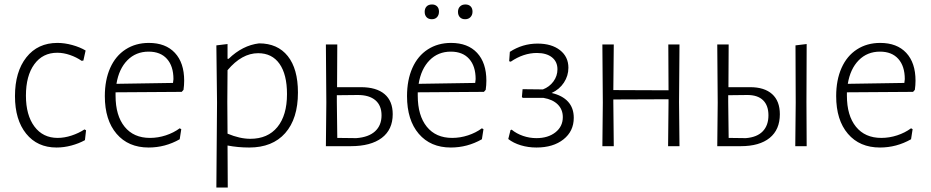

<svg xmlns="http://www.w3.org/2000/svg" viewBox="-20 -654 4167 859"><path d="M363 -428 353 -383 345 -382Q322 -398 293 -408Q264 -418 236 -418Q171 -418 133.5 -366.5Q96 -315 96 -226Q96 -139 134 -88Q172 -37 238 -37Q268 -37 300 -47.5Q332 -58 358 -75L365 -71L360 -27Q333 -12 299.5 -3Q266 6 233 6Q147 6 97 -56Q47 -118 47 -224Q47 -333 98 -397.5Q149 -462 237 -462Q269 -462 303.5 -452.5Q338 -443 363 -428Z M804 -293Q804 -273 801 -252L793 -243L497 -241V-226Q497 -137 537.5 -87Q578 -37 651 -37Q687 -37 722 -48.5Q757 -60 784 -80L791 -76L784 -31Q719 6 645 6Q554 6 501.5 -55.5Q449 -117 449 -224Q449 -296 473 -350Q497 -404 542 -433Q587 -462 646 -462Q721 -462 762.5 -417.5Q804 -373 804 -293ZM756 -300Q756 -358 727 -390.5Q698 -423 645 -423Q588 -423 550 -384.5Q512 -346 501 -279L754 -283Z M1313 -240Q1313 -123 1256 -58.5Q1199 6 1095 6Q1045 6 998 -3L999 185H948L951 -195L948 -451L998 -457V-391H1003Q1065 -451 1139 -460Q1222 -460 1267.5 -403Q1313 -346 1313 -240ZM1264 -233Q1264 -321 1230.5 -368.5Q1197 -416 1135 -416Q1062 -416 998 -340L997 -198L998 -56Q1053 -33 1100 -33Q1178 -33 1221 -85.5Q1264 -138 1264 -233Z M1737 -143Q1737 -74 1688 -37Q1639 0 1549 0H1438L1440 -195L1438 -455H1489L1488 -264H1594Q1664 -264 1700.5 -233Q1737 -202 1737 -143ZM1687 -138Q1687 -182 1659.5 -205.5Q1632 -229 1581 -229L1487 -228V-198L1489 -37L1574 -36Q1629 -40 1658 -66.5Q1687 -93 1687 -138Z M2156 -293Q2156 -273 2153 -252L2145 -243L1849 -241V-226Q1849 -137 1889.5 -87Q1930 -37 2003 -37Q2039 -37 2074 -48.5Q2109 -60 2136 -80L2143 -76L2136 -31Q2071 6 1997 6Q1906 6 1853.5 -55.5Q1801 -117 1801 -224Q1801 -296 1825 -350Q1849 -404 1894 -433Q1939 -462 1998 -462Q2073 -462 2114.5 -417.5Q2156 -373 2156 -293ZM2108 -300Q2108 -358 2079 -390.5Q2050 -423 1997 -423Q1940 -423 1902 -384.5Q1864 -346 1853 -279L2106 -283ZM1944 -602Q1944 -587 1935.5 -577.5Q1927 -568 1912 -568Q1897 -568 1888.5 -577Q1880 -586 1880 -601Q1880 -616 1888.5 -625Q1897 -634 1913 -634Q1927 -634 1935.5 -625.5Q1944 -617 1944 -602ZM2094 -602Q2094 -587 2085 -577.5Q2076 -568 2061 -568Q2046 -568 2037.5 -577Q2029 -586 2029 -601Q2029 -616 2038 -625Q2047 -634 2062 -634Q2077 -634 2085.5 -625.5Q2094 -617 2094 -602Z M2547 -127Q2547 -67 2501 -30.5Q2455 6 2380 6Q2343 6 2310 -4Q2277 -14 2254 -32L2264 -72L2269 -74Q2291 -56 2320 -46Q2349 -36 2380 -36Q2432 -36 2465 -62Q2498 -88 2498 -130Q2498 -164 2475.5 -186.5Q2453 -209 2412 -216H2319L2315 -220L2318 -255L2409 -254Q2438 -265 2456 -289.5Q2474 -314 2474 -344Q2474 -378 2449.5 -397.5Q2425 -417 2382 -417Q2322 -417 2265 -378L2258 -380L2261 -422Q2318 -459 2385 -459Q2448 -459 2485.5 -429.5Q2523 -400 2523 -351Q2523 -315 2503 -284.5Q2483 -254 2448 -238Q2496 -227 2521.5 -199Q2547 -171 2547 -127Z M3018 -198 3020 0H2969L2971 -195V-210L2724 -209V-198L2726 0H2675L2677 -195L2675 -455H2726L2724 -251L2971 -250L2970 -455H3020Z M3588 -198 3589 0H3538L3540 -195L3539 -451L3589 -457ZM3469 -143Q3469 -74 3423.5 -37Q3378 0 3294 0H3189L3191 -195L3189 -455H3240L3239 -264H3336Q3400 -264 3434.5 -233Q3469 -202 3469 -143ZM3418 -138Q3418 -182 3394 -205.5Q3370 -229 3324 -229L3238 -228V-198L3240 -37L3317 -36Q3367 -40 3392.5 -66.5Q3418 -93 3418 -138Z M4076 -293Q4076 -273 4073 -252L4065 -243L3769 -241V-226Q3769 -137 3809.5 -87Q3850 -37 3923 -37Q3959 -37 3994 -48.5Q4029 -60 4056 -80L4063 -76L4056 -31Q3991 6 3917 6Q3826 6 3773.5 -55.5Q3721 -117 3721 -224Q3721 -296 3745 -350Q3769 -404 3814 -433Q3859 -462 3918 -462Q3993 -462 4034.5 -417.5Q4076 -373 4076 -293ZM4028 -300Q4028 -358 3999 -390.5Q3970 -423 3917 -423Q3860 -423 3822 -384.5Q3784 -346 3773 -279L4026 -283Z"/></svg>

Font: Luna Sans Light
Style: Regular
Weight: 300
Designer: Juan Pablo del Peral
Foundry: Huerta Tipografica
Version: Version 2.001; ttfautohint (v1.5)